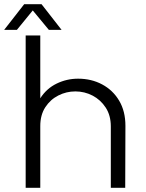

<svg xmlns="http://www.w3.org/2000/svg" viewBox="-46 -900 698 920"><path d="M77 0V-730H147V-429Q177 -476 225.5 -499.5Q274 -523 328 -523Q392 -523 443.5 -495.5Q495 -468 525 -417.5Q555 -367 555 -297L554 0H485V-294Q485 -347 460.5 -384.5Q436 -422 397.5 -442Q359 -462 315 -462Q272 -462 233.5 -442.5Q195 -423 171 -386Q147 -349 147 -296V0ZM-26 -757 70 -880H153L249 -757H188L111 -850L35 -757Z"/></svg>

Font: MuseoModerno Light
Style: Regular
Weight: 300
Designer: Pablo Cosgaya, Héctor Gatti, Marcela Romero, and the Authors of The MuseoModerno Project.
Foundry: Omnibus-Type Team
Version: Version 1.001